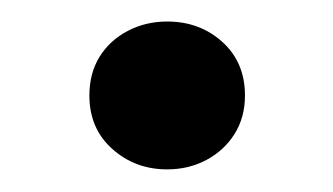

<svg xmlns="http://www.w3.org/2000/svg" viewBox="-20 -530 302 174"><path d="M131.5 -376.5Q102.5 -376.5 81.8 -395Q61 -413.5 61 -443.5Q61 -463.5 70.2 -478.5Q79.5 -493.5 95.8 -502Q112 -510.5 131.5 -510.5Q161 -510.5 181.5 -492Q202 -473.5 202 -443.5Q202 -423.5 192.5 -408.5Q183 -393.5 167 -385Q151 -376.5 131.5 -376.5Z"/></svg>

Font: Geologica Roman Light
Style: Regular
Weight: 300
Designer: Sindre Bremnes, Frode Helland
Foundry: Monokrom Skriftforlag AS
Version: Version 1.010;gftools[0.9.28]